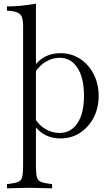

<svg xmlns="http://www.w3.org/2000/svg" viewBox="-20 -744 603 1047"><path d="M18 283V260L34 258Q67 254 82 246.5Q97 239 101.5 219Q106 199 106 159V-608Q106 -652 87.5 -668Q69 -684 18 -686V-709Q56 -709 93 -712.5Q130 -716 176 -724V159Q176 199 180.5 219Q185 239 200.5 246.5Q216 254 248 258L264 260V283L141 280ZM309 11Q221 11 168 -59L170 -99Q191 -62 227.5 -40.5Q264 -19 304 -19Q367 -19 402.5 -72.5Q438 -126 438 -222Q438 -319 402.5 -374Q367 -429 305 -429Q266 -429 230 -407.5Q194 -386 170 -348V-387Q221 -454 310 -454Q369 -454 416 -423.5Q463 -393 490.5 -340Q518 -287 518 -221Q518 -155 490.5 -102.5Q463 -50 416 -19.5Q369 11 309 11Z"/></svg>

Font: Baskervville
Style: Regular
Weight: 400
Designer: Alexis Faudot, Rémi Forte, Morgane Pierson, Rafael Ribas, Tanguy Vanlaeys, Rosalie Wagner, Thomas Huot-Marchand
Foundry: ANRT
Version: Version 1.100